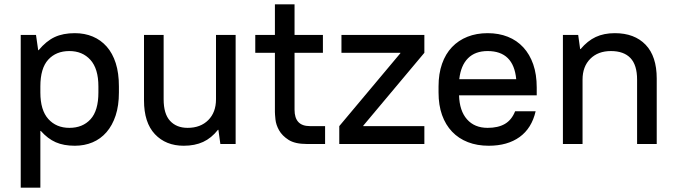

<svg xmlns="http://www.w3.org/2000/svg" viewBox="-20 -660 3100 880"><path d="M75 -500H145L155 -430H157Q192 -472 230.5 -490Q269 -508 323 -508Q368 -508 405 -492.5Q442 -477 469 -446.5Q496 -416 510.5 -370.5Q525 -325 525 -264V-236Q525 -176 510 -130.5Q495 -85 468 -54Q441 -23 404 -7.5Q367 8 323 8Q272 8 235.5 -8Q199 -24 167 -60H165V200H75ZM298 -74Q359 -74 395 -113.5Q431 -153 431 -236V-264Q431 -345 394.5 -385.5Q358 -426 298 -426Q237 -426 201 -386.5Q165 -347 165 -264V-236Q165 -155 201.5 -114.5Q238 -74 298 -74Z M822 8Q740 8 690 -45Q640 -98 640 -200V-500H730V-205Q730 -138 759.5 -106Q789 -74 840 -74Q899 -74 934.5 -109.5Q970 -145 970 -205V-500H1060V0H990L981 -65H979Q949 -27 911 -9.5Q873 8 822 8Z M1387 0Q1332 0 1302.5 -19Q1273 -38 1259 -63Q1245 -88 1242.5 -112.5Q1240 -137 1240 -147V-418H1150V-500H1240V-640H1330V-500H1460V-418H1330V-157Q1330 -82 1400 -82H1470V0H1387Z M1535 -82 1815 -416V-418H1545V-500H1925V-418L1645 -84V-82H1925V0H1535Z M2220 8Q2167 8 2124.5 -8.5Q2082 -25 2052 -56.5Q2022 -88 2006 -133Q1990 -178 1990 -236V-264Q1990 -322 2006 -367.5Q2022 -413 2051.5 -444Q2081 -475 2122.5 -491.5Q2164 -508 2215 -508Q2266 -508 2307.5 -491.5Q2349 -475 2378.5 -443Q2408 -411 2424 -365Q2440 -319 2440 -259V-223H2084Q2086 -152 2120.5 -113Q2155 -74 2215 -74Q2263 -74 2294 -92Q2325 -110 2341 -150H2435Q2417 -72 2361.5 -32Q2306 8 2220 8ZM2215 -426Q2158 -426 2125 -393Q2092 -360 2085 -297H2346Q2334 -426 2215 -426Z M2560 -500H2630L2639 -435H2641Q2673 -473 2710.5 -490.5Q2748 -508 2798 -508Q2888 -508 2939 -455Q2990 -402 2990 -300V0H2900V-295Q2900 -362 2869.5 -394Q2839 -426 2780 -426Q2721 -426 2685.5 -390.5Q2650 -355 2650 -295V0H2560Z"/></svg>

Font: PT Root UI Medium
Style: Regular
Weight: 500
Designer: Vitaly Kuzmin
Foundry: ParaType Ltd.
Version: Version 2.001G